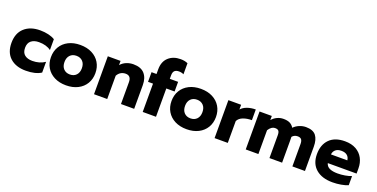

<svg xmlns="http://www.w3.org/2000/svg" viewBox="-22 -1505 4479 2282"><g transform="rotate(20 2218.0 -364.5)"><path d="M25 -239Q25 -361 98.5 -428Q172 -495 297 -495Q353 -495 402 -483.5Q451 -472 484 -451V-314Q426 -358 331 -358Q270 -358 233.5 -328.5Q197 -299 197 -239Q197 -178 233 -149.5Q269 -121 330 -121Q422 -121 489 -167V-31Q417 15 296 15Q171 15 98 -51Q25 -117 25 -239Z M524 -240Q524 -315 558.5 -372.5Q593 -430 656.5 -462.5Q720 -495 805 -495Q890 -495 953.5 -462.5Q1017 -430 1051.5 -372.5Q1086 -315 1086 -240Q1086 -165 1051.5 -107.5Q1017 -50 953.5 -17.5Q890 15 805 15Q720 15 656.5 -17.5Q593 -50 558.5 -107.5Q524 -165 524 -240ZM915 -240Q915 -295 885 -326.5Q855 -358 805 -358Q755 -358 725 -326.5Q695 -295 695 -240Q695 -185 725 -153.5Q755 -122 805 -122Q855 -122 885 -153.5Q915 -185 915 -240Z M1156 -480H1317V-427Q1347 -461 1388.5 -478Q1430 -495 1476 -495Q1572 -495 1618 -442.5Q1664 -390 1664 -300V0H1497V-277Q1497 -358 1427 -358Q1394 -358 1367.5 -342.5Q1341 -327 1323 -295V0H1156Z M1772 -358H1709V-480H1772V-540Q1772 -637 1830.5 -690.5Q1889 -744 1982 -744Q2035 -744 2074 -726V-586Q2047 -600 2014 -600Q1976 -600 1958 -582Q1940 -564 1940 -525V-480H2045V-358H1940V0H1772Z M2049 -240Q2049 -315 2083.5 -372.5Q2118 -430 2181.5 -462.5Q2245 -495 2330 -495Q2415 -495 2478.5 -462.5Q2542 -430 2576.5 -372.5Q2611 -315 2611 -240Q2611 -165 2576.5 -107.5Q2542 -50 2478.5 -17.5Q2415 15 2330 15Q2245 15 2181.5 -17.5Q2118 -50 2083.5 -107.5Q2049 -165 2049 -240ZM2440 -240Q2440 -295 2410 -326.5Q2380 -358 2330 -358Q2280 -358 2250 -326.5Q2220 -295 2220 -240Q2220 -185 2250 -153.5Q2280 -122 2330 -122Q2380 -122 2410 -153.5Q2440 -185 2440 -240Z M2681 -480H2842V-420Q2869 -452 2917.5 -469.5Q2966 -487 3025 -487V-352Q2962 -352 2914 -333Q2866 -314 2848 -276V0H2681Z M3075 -480H3230V-428Q3258 -460 3295 -477.5Q3332 -495 3374 -495Q3425 -495 3456 -479Q3487 -463 3506 -431Q3535 -461 3575.5 -478Q3616 -495 3658 -495Q3748 -495 3786 -446.5Q3824 -398 3824 -307V0H3665V-282Q3665 -322 3650.5 -340Q3636 -358 3603 -358Q3560 -358 3534 -326Q3535 -309 3535 -274V0H3375V-289Q3375 -326 3362.5 -342Q3350 -358 3319 -358Q3270 -358 3235 -301V0H3075Z M3889 -238Q3889 -357 3957 -426Q4025 -495 4153 -495Q4235 -495 4293 -462.5Q4351 -430 4381 -373.5Q4411 -317 4411 -246V-181H4047Q4057 -141 4095 -123Q4133 -105 4198 -105Q4243 -105 4290 -113Q4337 -121 4371 -135V-19Q4336 -4 4283.5 5.5Q4231 15 4176 15Q4042 15 3965.5 -51Q3889 -117 3889 -238ZM4254 -291Q4250 -330 4223.5 -352Q4197 -374 4150 -374Q4104 -374 4077.5 -351.5Q4051 -329 4047 -291Z"/></g></svg>

Font: Readiness
Style: Bold
Weight: 700
Designer: Katatrad Team
Foundry: CadsonDemak
Version: Version 1.00;January 16, 2020;FontCreator 12.0.0.2550 64-bit